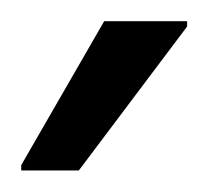

<svg xmlns="http://www.w3.org/2000/svg" viewBox="-20 -748 196 181"><path d="M0 -587.3V-592.3L78.2 -728H156.4V-723L54.3 -587.3Z"/></svg>

Font: Saira Thin SemiCondensed
Style: Regular
Weight: 100
Width: 4
Version: Version 1.101